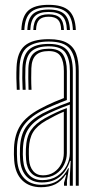

<svg xmlns="http://www.w3.org/2000/svg" viewBox="-20 -769 401 795"><path d="M181.2 -749Q239.5 -749 265.6 -724.8Q291.8 -700.5 294 -644.8H281.8Q280 -695.2 256.6 -717.1Q233.2 -739 181.2 -739Q129.5 -739 106.1 -717.1Q82.8 -695.2 80.8 -644.8H68.5Q70.5 -700.5 96.6 -724.8Q122.8 -749 181.2 -749ZM181.2 -729.5Q227 -729.5 247.4 -709.9Q267.8 -690.2 269.5 -644.8H257Q255.8 -684.8 238.1 -702.1Q220.5 -719.5 181.2 -719.5Q142 -719.5 124.5 -702.1Q107 -684.8 105.5 -644.8H93.2Q94.8 -690.2 115.2 -709.9Q135.8 -729.5 181.2 -729.5ZM181.2 -709.8Q214 -709.8 228.8 -694.6Q243.5 -679.5 244.8 -644.8H233.2Q232.8 -674.2 220.4 -687Q208 -699.8 181.2 -699.8Q154.5 -699.8 142.2 -687Q130 -674.2 129.2 -644.8H117.8Q119 -679.5 133.9 -694.6Q148.8 -709.8 181.2 -709.8ZM293.8 0V-474.8Q293.8 -534.5 270.2 -565.8Q246.8 -597 182 -597Q125.8 -597 94.5 -574.4Q63.2 -551.8 60.8 -490Q59.8 -466.2 60 -443.5Q60.2 -420.8 61.5 -397.2H49.5Q48 -423 47.8 -445.4Q47.5 -467.8 48.5 -490.5Q51 -553 82.6 -579.9Q114.2 -606.8 182 -606.8Q231 -606.8 257.9 -591.2Q284.8 -575.8 295.4 -546.2Q306 -516.8 306 -474.8V0ZM155.5 -23.2Q191.5 -23.2 216.9 -40Q242.2 -56.8 255.8 -82.8Q269.2 -108.8 269.2 -136V-336Q238.8 -325 209.8 -312.5Q180.8 -300 160.5 -289Q118.2 -265.8 97.8 -235.4Q77.2 -205 75 -154.5Q74.2 -140 74.5 -129.8Q74.8 -119.5 75.8 -105.8Q79.2 -66.5 100 -44.9Q120.8 -23.2 155.5 -23.2ZM157.2 -33.5Q126.5 -33.5 108.6 -53.2Q90.8 -73 88 -107.5Q87 -119 86.9 -129.9Q86.8 -140.8 87.2 -152.8Q89 -202 108.2 -230Q127.5 -258 165.5 -279.2Q188.2 -291.8 210.4 -302.2Q232.5 -312.8 256.8 -321.5V-135.2Q256.8 -110 245.1 -86.6Q233.5 -63.2 211.4 -48.4Q189.2 -33.5 157.2 -33.5ZM158 -43Q184 -43 203.4 -55.9Q222.8 -68.8 233.5 -89.8Q244.2 -110.8 244.2 -134.8V-306.5Q225 -298.5 207.6 -289.6Q190.2 -280.8 171 -269.8Q133.2 -248.2 117.1 -222Q101 -195.8 99.5 -152.5Q99.2 -141.8 99.4 -131Q99.5 -120.2 100.2 -108.2Q102.5 -78.2 117.5 -60.6Q132.5 -43 158 -43ZM149.8 6.2Q101.5 6.2 72.2 -22.2Q43 -50.8 38.8 -104Q37.8 -117.5 37.6 -129.8Q37.5 -142 38 -156.8Q40.2 -211.5 64.2 -249.5Q88.2 -287.5 145 -318Q159 -325.5 173.9 -332.8Q188.8 -340 206.1 -347.5Q223.5 -355 244.5 -363V-474.8Q244.5 -513.8 231.1 -535.6Q217.8 -557.5 182 -557.5Q145.8 -557.5 128.5 -540.5Q111.2 -523.5 109.8 -486.5Q109.2 -470.5 109.2 -446.5Q109.2 -422.5 110.5 -397.2H98.2Q97.2 -421 97.1 -445.5Q97 -470 97.5 -487Q99.5 -531 120.4 -549.1Q141.2 -567.2 182 -567.2Q226.2 -567.2 241.5 -542.4Q256.8 -517.5 256.8 -474.8V-354.8Q226.2 -343.2 198.1 -331.1Q170 -319 150.2 -308.5Q100.8 -282.2 76.5 -246.6Q52.2 -211 50.2 -156Q50 -142.5 50.1 -130.5Q50.2 -118.5 51.2 -104.8Q54.8 -56.8 81 -30.2Q107.2 -3.8 151.8 -3.8Q194.8 -3.8 220.6 -22.4Q246.5 -41 262.2 -72.2H265.2L257.2 -21V0H245.2L245 -11.8L254.5 -45.2H251.8Q233.5 -18 208.8 -5.9Q184 6.2 149.8 6.2ZM269 0V-38L272.8 -102.8H269.8Q257.5 -62.5 228.4 -38Q199.2 -13.5 153.5 -13.5Q114.2 -13.5 90.6 -37.6Q67 -61.8 63.5 -105.2Q62.5 -119 62.4 -130.1Q62.2 -141.2 62.8 -155.2Q64.5 -208 86 -240.6Q107.5 -273.2 155.5 -299Q169.5 -306.2 187.8 -314.5Q206 -322.8 226.9 -331.1Q247.8 -339.5 269.5 -347.2V-474.8Q269.5 -522.5 251.5 -549.9Q233.5 -577.2 182 -577.2Q133.8 -577.2 110.5 -556.6Q87.2 -536 85.2 -487.2Q84.5 -471.5 84.6 -447Q84.8 -422.5 86.2 -397.2H73.8Q72.5 -420.8 72.2 -445.5Q72 -470.2 72.8 -487.5Q75 -540.5 100.5 -563.9Q126 -587.2 182 -587.2Q239.2 -587.2 260.4 -558.4Q281.5 -529.5 281.5 -474.8V0Z"/></svg>

Font: Big Shoulders Inline Text Thin Light
Style: Regular
Weight: 300
Version: Version 2.002